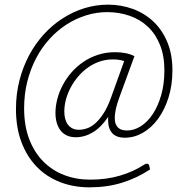

<svg xmlns="http://www.w3.org/2000/svg" viewBox="-20 -685 792 824"><path d="M516 -94Q479.5 -94 461.8 -113.5Q444 -133 444 -169V-176Q444 -179.5 444.5 -183.5Q413 -137.5 378 -116.8Q343 -96 305 -96Q282.5 -96 266 -104Q249.5 -112 239 -126.2Q228.5 -140.5 223.2 -159.5Q218 -178.5 218 -200.5Q218 -230 226.2 -261Q234.5 -292 250 -321Q265.5 -350 288 -375.5Q310.5 -401 338.8 -420Q367 -439 401 -450Q435 -461 474 -461Q498.5 -461 519.5 -456.8Q540.5 -452.5 557 -444L493.5 -270.5Q482 -240 477.2 -217.5Q472.5 -195 472.5 -179Q472.5 -162.5 477 -152Q481.5 -141.5 488.8 -135.5Q496 -129.5 505.8 -127.2Q515.5 -125 526 -125Q555.5 -125 584.2 -143.2Q613 -161.5 635.5 -195.2Q658 -229 671.8 -276.8Q685.5 -324.5 685.5 -383.5Q685.5 -445.5 666.5 -492.5Q647.5 -539.5 614.5 -570.5Q581.5 -601.5 536.5 -617.2Q491.5 -633 440 -633Q394 -633 349.8 -619.2Q305.5 -605.5 265.8 -580Q226 -554.5 192.8 -518Q159.5 -481.5 135.2 -435.5Q111 -389.5 97.2 -335.2Q83.5 -281 83.5 -220Q83.5 -146 105 -89Q126.5 -32 164.8 7Q203 46 254.8 66Q306.5 86 367.5 86Q436 86 494.2 69Q552.5 52 600 21Q605.5 17.5 610 17.5Q619 17.5 620.5 26.5L624 42Q568.5 79 504.2 99Q440 119 364 119Q295 119 237 96.2Q179 73.5 137.2 30.2Q95.5 -13 72 -75.2Q48.5 -137.5 48.5 -217Q48.5 -281.5 63.5 -339.8Q78.5 -398 105 -447.8Q131.5 -497.5 168.2 -537.8Q205 -578 249 -606.2Q293 -634.5 342.2 -649.8Q391.5 -665 443.5 -665Q499.5 -665 549.8 -646.8Q600 -628.5 638 -592.8Q676 -557 698 -504.5Q720 -452 720 -383.5Q720 -319 703 -265.8Q686 -212.5 657.8 -174.2Q629.5 -136 592.8 -115Q556 -94 516 -94ZM318.5 -128Q335 -128 353 -134Q371 -140 389 -155.8Q407 -171.5 424.5 -198.5Q442 -225.5 457 -267.5L513 -423Q502 -426.5 490.5 -428.2Q479 -430 464 -430Q434.5 -430 407.5 -420.8Q380.5 -411.5 357.5 -395.2Q334.5 -379 315.8 -357Q297 -335 283.8 -310.2Q270.5 -285.5 263.2 -258.8Q256 -232 256 -206Q256 -189.5 259.8 -175.2Q263.5 -161 271.2 -150.5Q279 -140 290.8 -134Q302.5 -128 318.5 -128Z"/></svg>

Font: Lato TR Light
Style: Italic
Weight: 300
Italic angle: -12°
Designer: Lukasz Dziedzic
Foundry: Lukasz Dziedzic
Version: Version 1.104 2013